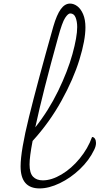

<svg xmlns="http://www.w3.org/2000/svg" viewBox="-20 -1045 556 1072"><path d="M516 -247Q516 -229 506 -209Q478 -150 426 -100.5Q374 -51 313.5 -22Q253 7 201 7Q95 7 95 -116Q95 -202 142 -392.5Q189 -583 278 -898Q297 -963 319.5 -994Q342 -1025 371 -1025Q392 -1025 411.5 -1010.5Q431 -996 444 -966Q457 -936 457 -892Q457 -821 423.5 -712Q390 -603 323 -482Q256 -361 162 -258Q145 -170 145 -127Q145 -79 164.5 -58.5Q184 -38 219 -38Q268 -38 323.5 -71Q379 -104 425 -160Q471 -216 494 -280Q504 -280 510 -270.5Q516 -261 516 -247ZM177 -334Q251 -427 304.5 -537Q358 -647 384.5 -743Q411 -839 411 -894Q411 -925 402 -947.5Q393 -970 372 -970Q360 -970 343.5 -945Q327 -920 304 -835Q220 -533 177 -334Z"/></svg>

Font: Charmonman
Style: Regular
Weight: 400
Designer: Ekaluck Peanpanawate
Foundry: Cadson Demak Co.,Ltd.
Version: Version 1.000; ttfautohint (v1.6)